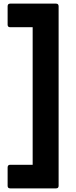

<svg xmlns="http://www.w3.org/2000/svg" viewBox="-20 -839 417 1058"><path d="M36 199Q22 199 22 185V84Q22 69 36 69H160V-689H36Q22 -689 22 -703V-804Q22 -819 36 -819H289Q303 -819 303 -804V185Q303 199 289 199Z"/></svg>

Font: LINE Seed JP_TTF Bold
Style: Regular
Weight: 700
Designer: LINE & Fontrix & Fontworks
Version: Version 1.009